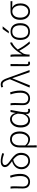

<svg xmlns="http://www.w3.org/2000/svg" viewBox="2143 -2991 1047 5373"><g transform="rotate(-90 2666.5 -304.5)"><path d="M269.5 12.7Q180.7 12.7 129.9 -37.1Q79.1 -86.9 79.1 -191.4Q79.1 -225.6 81.1 -293Q83 -360.4 83 -394.5Q83 -479.5 75.2 -533.2H131.8Q139.6 -489.3 139.6 -412.1Q139.6 -377.9 136.2 -299.3Q132.8 -220.7 132.8 -189.5Q132.8 -109.4 171.9 -73.2Q210.9 -37.1 272.5 -37.1Q341.8 -37.1 384.3 -93.3Q426.8 -149.4 426.8 -259.8Q426.8 -408.2 378.9 -531.2L435.5 -546.9Q487.3 -406.2 487.3 -259.8Q487.3 -129.9 425.8 -58.6Q364.3 12.7 269.5 12.7Z M849.6 -37.1Q932.6 -37.1 974.6 -92.3Q1016.6 -147.5 1016.6 -239.3Q1016.6 -308.6 982.4 -358.9Q948.2 -409.2 885.7 -458Q786.1 -436.5 730.5 -376.5Q674.8 -316.4 674.8 -231.4Q674.8 -145.5 726.6 -91.3Q778.3 -37.1 849.6 -37.1ZM1068.4 -763.7 1052.7 -713.9Q927.7 -759.8 840.8 -759.8Q788.1 -759.8 761.2 -740.2Q734.4 -720.7 734.4 -692.4Q734.4 -679.7 738.3 -667.5Q742.2 -655.3 747.1 -645.5Q752 -635.7 763.2 -623Q774.4 -610.4 782.2 -602.5Q790 -594.7 807.6 -581.1Q825.2 -567.4 834.5 -560.1Q843.8 -552.7 866.2 -536.6Q888.7 -520.5 898.4 -513.7Q939.5 -483.4 965.3 -460.4Q991.2 -437.5 1019.5 -403.8Q1047.9 -370.1 1062 -329.6Q1076.2 -289.1 1076.2 -241.2Q1076.2 -126 1015.6 -56.6Q955.1 12.7 848.6 12.7Q756.8 12.7 687 -53.2Q617.2 -119.1 617.2 -227.5Q617.2 -326.2 679.7 -395Q742.2 -463.9 842.8 -490.2Q761.7 -545.9 719.2 -591.8Q676.8 -637.7 676.8 -693.4Q676.8 -742.2 718.8 -774.9Q760.7 -807.6 842.8 -807.6Q939.5 -807.6 1068.4 -763.7Z M1226.6 199.2V-281.2Q1226.6 -407.2 1291.5 -477.1Q1356.4 -546.9 1453.1 -546.9Q1560.5 -546.9 1617.2 -474.6Q1673.8 -402.3 1673.8 -275.4Q1673.8 -144.5 1608.9 -65.9Q1543.9 12.7 1455.1 12.7Q1354.5 12.7 1282.2 -70.3Q1285.2 66.4 1286.1 199.2ZM1450.2 -38.1Q1519.5 -38.1 1566.9 -104Q1614.3 -169.9 1614.3 -275.4Q1614.3 -377 1574.2 -436.5Q1534.2 -496.1 1451.2 -496.1Q1379.9 -496.1 1331.5 -439Q1283.2 -381.8 1283.2 -271.5V-123Q1323.2 -74.2 1363.8 -56.2Q1404.3 -38.1 1450.2 -38.1Z M1986.3 12.7Q1894.5 12.7 1839.8 -56.2Q1785.2 -125 1785.2 -253.9Q1785.2 -387.7 1853.5 -467.3Q1921.9 -546.9 2018.6 -546.9Q2076.2 -546.9 2123.5 -508.8Q2170.9 -470.7 2190.4 -390.6H2192.4L2218.8 -533.2H2276.4Q2210.9 -211.9 2210.9 -94.7Q2210.9 -68.4 2226.1 -52.7Q2241.2 -37.1 2263.7 -37.1Q2280.3 -37.1 2301.8 -44.9L2311.5 1Q2286.1 12.7 2254.9 12.7Q2209 12.7 2183.1 -17.6Q2157.2 -47.9 2164.1 -103.5H2160.2Q2096.7 12.7 1986.3 12.7ZM1996.1 -38.1Q2056.6 -38.1 2106.9 -93.8Q2157.2 -149.4 2164.1 -225.6L2172.9 -331.1Q2133.8 -496.1 2021.5 -496.1Q1950.2 -496.1 1898.4 -431.2Q1846.7 -366.2 1846.7 -253.9Q1846.7 -153.3 1886.2 -95.7Q1925.8 -38.1 1996.1 -38.1Z M2600.6 12.7Q2511.7 12.7 2460.9 -37.1Q2410.2 -86.9 2410.2 -191.4Q2410.2 -225.6 2412.1 -293Q2414.1 -360.4 2414.1 -394.5Q2414.1 -479.5 2406.2 -533.2H2462.9Q2470.7 -489.3 2470.7 -412.1Q2470.7 -377.9 2467.3 -299.3Q2463.9 -220.7 2463.9 -189.5Q2463.9 -109.4 2502.9 -73.2Q2542 -37.1 2603.5 -37.1Q2672.9 -37.1 2715.3 -93.3Q2757.8 -149.4 2757.8 -259.8Q2757.8 -408.2 2710 -531.2L2766.6 -546.9Q2818.4 -406.2 2818.4 -259.8Q2818.4 -129.9 2756.8 -58.6Q2695.3 12.7 2600.6 12.7Z M2963.9 7.8 2902.3 0 3135.7 -549.8 3127.9 -576.2Q3097.7 -670.9 3066.4 -713.9Q3035.2 -756.8 2986.3 -756.8Q2952.1 -756.8 2921.9 -739.3L2905.3 -790Q2944.3 -807.6 2993.2 -807.6Q3062.5 -807.6 3103.5 -752.4Q3144.5 -697.3 3184.6 -574.2L3392.6 0H3332L3165 -481.4H3160.2Z M3580.1 12.7Q3502 12.7 3502 -85V-533.2H3561.5Q3556.6 -147.5 3556.6 -78.1Q3556.6 -37.1 3590.8 -37.1Q3604.5 -37.1 3622.1 -43.9L3630.9 2Q3609.4 12.7 3580.1 12.7Z M4195.3 0 4131.8 7.8Q4023.4 -114.3 3932.6 -288.1Q3909.2 -258.8 3866.2 -193.4Q3830.1 -140.6 3826.2 -26.4V0H3771.5V-394.5Q3771.5 -490.2 3761.7 -533.2H3820.3Q3830.1 -495.1 3830.1 -412.1V-213.9H3834Q3901.4 -335.9 3990.7 -429.2Q4080.1 -522.5 4160.2 -546.9L4166 -491.2Q4070.3 -454.1 3967.8 -332Q4008.8 -250 4070.8 -158.7Q4132.8 -67.4 4195.3 0Z M4339.8 -94.7Q4382.8 -38.1 4469.2 -38.1Q4555.7 -38.1 4600.1 -94.7Q4644.5 -151.4 4644.5 -261.2Q4644.5 -371.1 4600.1 -427.7Q4555.7 -484.4 4469.2 -484.4Q4382.8 -484.4 4338.4 -427.7Q4293.9 -371.1 4293.9 -261.2Q4293.9 -151.4 4339.8 -94.7ZM4642.6 -60.5Q4580.1 10.7 4469.2 10.7Q4358.4 10.7 4296.9 -60.1Q4235.4 -130.9 4235.4 -260.7Q4235.4 -390.6 4296.9 -461.9Q4358.4 -533.2 4469.2 -533.2Q4580.1 -533.2 4642.1 -461.9Q4704.1 -390.6 4704.1 -260.7Q4704.1 -130.9 4642.6 -60.5ZM4541 -753.9H4616.2L4479.5 -583H4418.9Z M5031.2 12.7Q4932.6 12.7 4865.2 -60.5Q4797.9 -133.8 4797.9 -260.7Q4797.9 -394.5 4866.2 -463.9Q4934.6 -533.2 5034.2 -533.2H5320.3V-481.4Q5212.9 -488.3 5143.6 -488.3V-484.4Q5257.8 -420.9 5257.8 -255.9Q5257.8 -130.9 5193.4 -59.1Q5128.9 12.7 5031.2 12.7ZM5031.2 -37.1Q5104.5 -37.1 5152.3 -98.1Q5200.2 -159.2 5200.2 -258.8Q5200.2 -351.6 5155.3 -417.5Q5110.4 -483.4 5033.2 -483.4Q4957 -483.4 4908.2 -425.8Q4859.4 -368.2 4859.4 -260.7Q4859.4 -160.2 4908.2 -98.6Q4957 -37.1 5031.2 -37.1Z"/></g></svg>

Font: Gen Shin Gothic Light
Style: Regular
Weight: 200
Designer: [Source Han Sans]
Ryoko NISHIZUKA  (kana & ideographs); Paul D. Hunt (Latin, Greek & Cyrillic); Wenlong ZHANG  (bopomofo
Version: Version 1.002.20150607